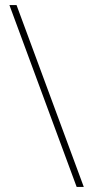

<svg xmlns="http://www.w3.org/2000/svg" viewBox="-20 -734 364 754"><path d="M45 -714 309 0H281L17 -714Z"/></svg>

Font: Noto Sans Khmer UI SemiCondensed Thin
Style: Regular
Weight: 100
Width: 4
Designer: Danh Hong and the Monotype Design Team
Foundry: Monotype Imaging Inc.
Version: Version 2.002; ttfautohint (v1.8.4.7-5d5b)